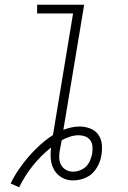

<svg xmlns="http://www.w3.org/2000/svg" viewBox="-20 -755 540 812"><path d="M61 37 25 21Q40 -10 59.5 -38.5Q79 -67 101.5 -93Q124 -119 149.5 -142Q175 -165 204 -184L289 -698H137V-735H336L248 -206Q264 -212 281.5 -216Q299 -220 316 -220Q339 -220 360.5 -212Q382 -204 395 -186.5Q408 -169 410.5 -146Q413 -123 409 -100Q407 -86 402 -72Q397 -58 389 -45Q381 -32 370 -21.5Q359 -11 345 -4.5Q331 2 316.5 5Q302 8 288 8Q271 8 256 2.5Q241 -3 229 -13Q217 -23 209 -36.5Q201 -50 197.5 -65.5Q194 -81 194 -98Q194 -115 196 -131Q153 -97 119 -54.5Q85 -12 61 37ZM288 -29Q303 -29 318 -34.5Q333 -40 344 -51Q355 -62 361 -76.5Q367 -91 370 -106Q372 -121 371 -135.5Q370 -150 362 -161.5Q354 -173 340.5 -178Q327 -183 313 -183Q294 -183 276 -177Q258 -171 241 -162Q239 -151 237 -140.5Q235 -130 233 -120Q230 -104 230.5 -87.5Q231 -71 238 -58Q245 -45 258.5 -37Q272 -29 288 -29Z"/></svg>

Font: Iosevka Slab XLtObl
Style: Regular
Weight: 200
Italic angle: -9°
Monospace: yes
Designer: Belleve Invis
Foundry: Belleve Invis
Version: Version 11.1.1; ttfautohint (v1.8.3)